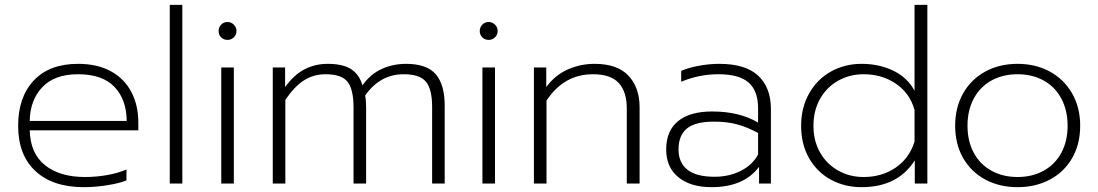

<svg xmlns="http://www.w3.org/2000/svg" viewBox="-20 -759 4542 794"><path d="M55 -239Q55 -357 119.5 -426Q184 -495 303 -495Q383 -495 439 -464Q495 -433 523.5 -378Q552 -323 552 -253V-220H103Q105 -125 166 -76Q227 -27 331 -27Q378 -27 423 -35Q468 -43 503 -58V-13Q474 -1 423.5 7Q373 15 327 15Q198 15 126.5 -51.5Q55 -118 55 -239ZM504 -259Q503 -348 453 -400Q403 -452 303 -452Q205 -452 154.5 -398Q104 -344 103 -259Z M682 -739H734V0H682Z M884 -631Q884 -646 894.5 -657Q905 -668 921 -668Q936 -668 947 -657Q958 -646 958 -631Q958 -615 947 -604.5Q936 -594 921 -594Q905 -594 894.5 -604.5Q884 -615 884 -631ZM895 -480H947V0H895Z M1108 -480H1159V-399Q1197 -451 1240.5 -473Q1284 -495 1335 -495Q1398 -495 1432 -473Q1466 -451 1479 -406Q1512 -453 1559 -474Q1606 -495 1659 -495Q1745 -495 1782 -452Q1819 -409 1819 -322V0H1767V-317Q1767 -390 1741.5 -421Q1716 -452 1649 -452Q1552 -452 1490 -364Q1494 -344 1494 -314V0H1442V-314Q1442 -389 1417.5 -420.5Q1393 -452 1326 -452Q1277 -452 1237.5 -427Q1198 -402 1160 -346V0H1108Z M1964 -631Q1964 -646 1974.5 -657Q1985 -668 2001 -668Q2016 -668 2027 -657Q2038 -646 2038 -631Q2038 -615 2027 -604.5Q2016 -594 2001 -594Q1985 -594 1974.5 -604.5Q1964 -615 1964 -631ZM1975 -480H2027V0H1975Z M2188 -480H2239V-399Q2276 -449 2328.5 -472Q2381 -495 2439 -495Q2533 -495 2579 -446Q2625 -397 2625 -315V0H2572V-311Q2572 -379 2539 -415.5Q2506 -452 2432 -452Q2312 -452 2240 -343V0H2188Z M2735 -141Q2735 -218 2784 -258Q2833 -298 2925 -298Q3038 -298 3115 -252V-311Q3115 -383 3076 -417.5Q3037 -452 2951 -452Q2871 -452 2797 -421V-466Q2827 -479 2870 -487Q2913 -495 2954 -495Q3063 -495 3115.5 -446Q3168 -397 3168 -308V0H3119V-69Q3056 15 2922 15Q2836 15 2785.5 -26Q2735 -67 2735 -141ZM3115 -120V-209Q3071 -233 3029 -244.5Q2987 -256 2933 -256Q2855 -256 2820.5 -227.5Q2786 -199 2786 -141Q2786 -86 2823 -57Q2860 -28 2935 -28Q2995 -28 3043.5 -52.5Q3092 -77 3115 -120Z M3293 -239Q3293 -314 3326 -372.5Q3359 -431 3416 -463Q3473 -495 3543 -495Q3615 -495 3673.5 -467Q3732 -439 3762 -384V-739H3815V0H3763V-96Q3693 15 3543 15Q3473 15 3416 -16Q3359 -47 3326 -104.5Q3293 -162 3293 -239ZM3762 -173V-304Q3743 -373 3685.5 -412.5Q3628 -452 3551 -452Q3494 -452 3446.5 -425.5Q3399 -399 3371.5 -350.5Q3344 -302 3344 -239Q3344 -176 3371.5 -128Q3399 -80 3446.5 -53.5Q3494 -27 3551 -27Q3627 -27 3683.5 -65.5Q3740 -104 3762 -173Z M3930 -239Q3930 -315 3963 -373Q3996 -431 4054.5 -463Q4113 -495 4188 -495Q4263 -495 4321.5 -463Q4380 -431 4413.5 -373Q4447 -315 4447 -239Q4447 -163 4414 -105.5Q4381 -48 4322 -16.5Q4263 15 4188 15Q4113 15 4054.5 -16.5Q3996 -48 3963 -105.5Q3930 -163 3930 -239ZM4395 -239Q4395 -303 4369 -351.5Q4343 -400 4296 -426Q4249 -452 4188 -452Q4127 -452 4080 -426Q4033 -400 4007 -351.5Q3981 -303 3981 -239Q3981 -175 4007 -127Q4033 -79 4080 -53Q4127 -27 4188 -27Q4249 -27 4296 -53Q4343 -79 4369 -127Q4395 -175 4395 -239Z"/></svg>

Font: Prompt ExtraLight
Style: Regular
Weight: 275
Designer: Katatrad Team
Foundry: CadsonDemak
Version: Version 1.000